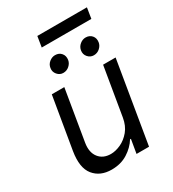

<svg xmlns="http://www.w3.org/2000/svg" viewBox="-210 -994 1002 1114"><g transform="rotate(-30 290.5 -437.0)"><path d="M411.9 -223 465.9 -545.5H549.7L458.8 0H375L390.6 -92.3H384.9Q359.4 -50.8 313.6 -21.8Q267.8 7.1 206 7.1Q129.3 7.1 88.1 -43.7Q46.9 -94.5 63.9 -198.9L122.2 -545.5H206L149.1 -204.5Q139.6 -144.9 167.3 -109.4Q195 -73.9 247.2 -73.9Q278.4 -73.9 313.4 -89.8Q348.4 -105.8 375.9 -138.8Q403.4 -171.9 411.9 -223ZM447.4 -619.3Q424 -619.3 408 -637.8Q392 -656.2 396.3 -681.8Q400.2 -704.2 418 -718.6Q435.7 -733 456 -733Q482.6 -733 497.7 -715Q512.8 -697.1 508.5 -670.5Q505.3 -650.2 488.1 -634.8Q470.9 -619.3 447.4 -619.3ZM242.9 -619.3Q219.5 -619.3 203.5 -638.3Q187.5 -657.3 191.8 -681.8Q195 -704.2 213.1 -718.6Q231.2 -733 251.4 -733Q278.1 -733 293.1 -715Q308.2 -697.1 304 -670.5Q300.8 -650.2 283.6 -634.8Q266.3 -619.3 242.9 -619.3ZM551.1 -880.7 539.8 -809.7H207.4L218.8 -880.7Z"/></g></svg>

Font: Inter UI
Style: Italic
Weight: 400
Italic angle: -9.39999°
Designer: Rasmus Andersson
Foundry: rsms
Version: 3.2;8d6f07862